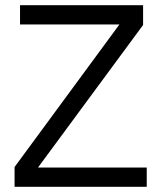

<svg xmlns="http://www.w3.org/2000/svg" viewBox="-20 -718 620 738"><path d="M544 -74H126L530 -622V-698H57V-624H439L36 -76V0H544Z"/></svg>

Font: IBM Plex Thai Looped
Style: Regular
Weight: 400
Designer: Mike Abbink, Paul van der Laan, Pieter van Rosmalen, Ben Mitchell, Mark Frömberg
Foundry: Bold Monday
Version: Version 1.0